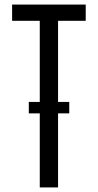

<svg xmlns="http://www.w3.org/2000/svg" viewBox="-20 -820 428 840"><path d="M154 0V-324H106V-374H154V-729H33V-800H355V-729H234V-374H283V-324H234V0Z"/></svg>

Font: Big Shoulders Text
Style: Regular
Weight: 400
Designer: Patric King
Foundry: XO Type Co
Version: Version 1.000; ttfautohint (v1.8.2)